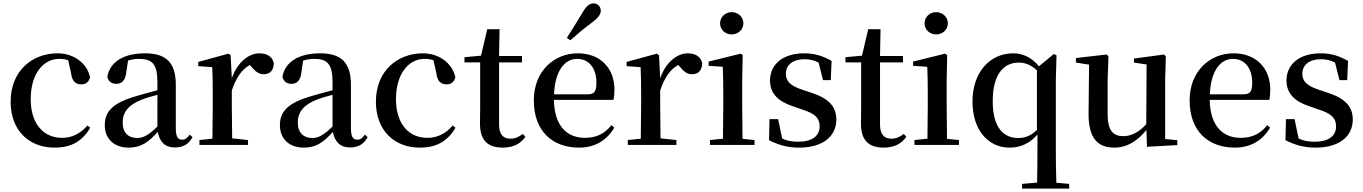

<svg xmlns="http://www.w3.org/2000/svg" viewBox="-20 -859 8078 1138"><path d="M303 16C405 16 469 -24 515 -102L498 -115C457 -67 407 -42 348 -42C237 -42 162 -126 162 -271C162 -420 235 -510 332 -510C350 -510 367 -508 384 -502L401 -427C406 -377 429 -359 462 -359C489 -359 506 -372 514 -401C496 -484 418 -543 321 -543C173 -543 43 -441 43 -256C43 -83 155 16 303 16Z M1016 15C1065 15 1098 -4 1121 -46L1105 -61C1087 -38 1076 -31 1060 -31C1035 -31 1022 -47 1022 -100V-356C1022 -488 965 -543 839 -543C710 -543 631 -490 616 -404C622 -376 642 -362 670 -362C699 -362 723 -380 728 -428L739 -500C762 -507 783 -510 804 -510C882 -510 913 -480 913 -372V-324C872 -313 829 -302 793 -291C649 -250 601 -199 601 -117C601 -33 660 16 742 16C817 16 859 -16 915 -77C926 -19 958 15 1016 15ZM913 -109C858 -55 826 -41 793 -41C742 -41 707 -71 707 -133C707 -194 742 -238 819 -268C844 -278 878 -288 913 -297Z M1238 0H1450V-29L1356 -39L1354 -232V-323C1380 -400 1413 -447 1461 -474L1469 -465C1493 -436 1513 -419 1543 -419C1584 -419 1602 -446 1603 -485C1594 -526 1559 -543 1517 -543C1453 -543 1386 -488 1354 -395L1347 -532L1334 -541L1155 -492V-467L1238 -461C1240 -412 1241 -369 1241 -301V-232L1239 -37L1162 -29V0Z M2054 15C2103 15 2136 -4 2159 -46L2143 -61C2125 -38 2114 -31 2098 -31C2073 -31 2060 -47 2060 -100V-356C2060 -488 2003 -543 1877 -543C1748 -543 1669 -490 1654 -404C1660 -376 1680 -362 1708 -362C1737 -362 1761 -380 1766 -428L1777 -500C1800 -507 1821 -510 1842 -510C1920 -510 1951 -480 1951 -372V-324C1910 -313 1867 -302 1831 -291C1687 -250 1639 -199 1639 -117C1639 -33 1698 16 1780 16C1855 16 1897 -16 1953 -77C1964 -19 1996 15 2054 15ZM1951 -109C1896 -55 1864 -41 1831 -41C1780 -41 1745 -71 1745 -133C1745 -194 1780 -238 1857 -268C1882 -278 1916 -288 1951 -297Z M2468 16C2570 16 2634 -24 2680 -102L2663 -115C2622 -67 2572 -42 2513 -42C2402 -42 2327 -126 2327 -271C2327 -420 2400 -510 2497 -510C2515 -510 2532 -508 2549 -502L2566 -427C2571 -377 2594 -359 2627 -359C2654 -359 2671 -372 2679 -401C2661 -484 2583 -543 2486 -543C2338 -543 2208 -441 2208 -256C2208 -83 2320 16 2468 16Z M2960 16C3022 16 3065 -7 3094 -48L3079 -65C3052 -46 3033 -37 3005 -37C2963 -37 2938 -62 2938 -121V-489H3074V-527H2938L2941 -686H2868L2831 -529L2733 -520V-489H2826V-223C2826 -185 2825 -161 2825 -126C2825 -29 2869 16 2960 16Z M3340 -635 3360 -620C3397 -653 3435 -685 3488 -725C3525 -752 3541 -774 3541 -796C3541 -823 3519 -839 3499 -839C3474 -839 3456 -824 3433 -785C3397 -724 3368 -680 3340 -635ZM3412 16C3507 16 3578 -28 3621 -103L3604 -117C3566 -69 3518 -42 3447 -42C3342 -42 3266 -110 3263 -267H3616C3620 -284 3622 -303 3622 -328C3622 -449 3544 -543 3404 -543C3266 -543 3144 -439 3144 -264C3144 -81 3255 16 3412 16ZM3264 -300C3269 -440 3328 -510 3400 -510C3471 -510 3515 -455 3515 -369C3515 -320 3504 -300 3465 -300Z M3777 0H3989V-29L3895 -39L3893 -232V-323C3919 -400 3952 -447 4000 -474L4008 -465C4032 -436 4052 -419 4082 -419C4123 -419 4141 -446 4142 -485C4133 -526 4098 -543 4056 -543C3992 -543 3925 -488 3893 -395L3886 -532L3873 -541L3694 -492V-467L3777 -461C3779 -412 3780 -369 3780 -301V-232L3778 -37L3701 -29V0Z M4317 -655C4354 -655 4386 -682 4386 -721C4386 -759 4354 -787 4317 -787C4279 -787 4248 -759 4248 -721C4248 -682 4279 -655 4317 -655ZM4264 0H4452V-29L4381 -36C4380 -93 4379 -177 4379 -232V-385L4382 -532L4370 -541L4180 -494V-469L4264 -463C4266 -414 4267 -367 4267 -300V-232L4265 -37L4188 -29V0Z M4717 16C4858 16 4937 -52 4937 -150C4937 -225 4895 -274 4793 -308L4739 -326C4664 -350 4638 -378 4638 -422C4638 -473 4678 -508 4748 -508C4779 -508 4805 -502 4832 -488L4858 -384H4904L4909 -498C4855 -528 4809 -543 4747 -543C4616 -543 4544 -474 4544 -382C4544 -303 4595 -257 4680 -229L4734 -210C4815 -185 4838 -156 4838 -110C4838 -53 4794 -19 4710 -19C4672 -19 4643 -25 4616 -38L4592 -153H4541L4538 -28C4594 0 4647 16 4717 16Z M5218 16C5280 16 5323 -7 5352 -48L5337 -65C5310 -46 5291 -37 5263 -37C5221 -37 5196 -62 5196 -121V-489H5332V-527H5196L5199 -686H5126L5089 -529L4991 -520V-489H5084V-223C5084 -185 5083 -161 5083 -126C5083 -29 5127 16 5218 16Z M5529 -655C5566 -655 5598 -682 5598 -721C5598 -759 5566 -787 5529 -787C5491 -787 5460 -759 5460 -721C5460 -682 5491 -655 5529 -655ZM5476 0H5664V-29L5593 -36C5592 -93 5591 -177 5591 -232V-385L5594 -532L5582 -541L5392 -494V-469L5476 -463C5478 -414 5479 -367 5479 -300V-232L5477 -37L5400 -29V0Z M6126 259H6317V231L6241 224C6239 159 6238 93 6238 27V-381L6242 -531L6226 -539L6138 -466C6095 -519 6041 -543 5986 -543C5849 -543 5744 -433 5744 -257C5744 -88 5837 16 5964 16C6027 16 6083 -8 6129 -62V27C6129 93 6128 158 6127 223L6038 231V259ZM6126 -89C6091 -55 6057 -41 6015 -41C5928 -41 5864 -103 5864 -259C5864 -422 5931 -488 6018 -488C6056 -488 6090 -475 6126 -442Z M6778 11 6958 1V-28L6886 -35V-385L6890 -525L6880 -536L6701 -512V-488L6776 -477L6774 -123C6735 -79 6688 -52 6638 -52C6579 -52 6545 -84 6545 -181V-385L6550 -525L6539 -536L6357 -515V-488L6435 -476L6432 -187C6431 -37 6488 16 6585 16C6662 16 6726 -27 6775 -89Z M7299 16C7394 16 7465 -28 7508 -103L7491 -117C7453 -69 7405 -42 7334 -42C7229 -42 7153 -110 7150 -267H7503C7507 -284 7509 -303 7509 -328C7509 -449 7431 -543 7291 -543C7153 -543 7031 -439 7031 -264C7031 -81 7142 16 7299 16ZM7151 -300C7156 -440 7215 -510 7287 -510C7358 -510 7402 -455 7402 -369C7402 -320 7391 -300 7352 -300Z M7778 16C7919 16 7998 -52 7998 -150C7998 -225 7956 -274 7854 -308L7800 -326C7725 -350 7699 -378 7699 -422C7699 -473 7739 -508 7809 -508C7840 -508 7866 -502 7893 -488L7919 -384H7965L7970 -498C7916 -528 7870 -543 7808 -543C7677 -543 7605 -474 7605 -382C7605 -303 7656 -257 7741 -229L7795 -210C7876 -185 7899 -156 7899 -110C7899 -53 7855 -19 7771 -19C7733 -19 7704 -25 7677 -38L7653 -153H7602L7599 -28C7655 0 7708 16 7778 16Z"/></svg>

Font: Noto Serif CJK SC SemiBold
Style: Regular
Weight: 600
Designer: Ryoko NISHIZUKA 西塚涼子 (kana & ideographs); Frank Grießhammer (Latin, Greek & Cyrillic); Wenlong ZHANG 张文龙 (bopomofo); San
Foundry: Adobe
Version: Version 2.001;hotconv 1.1.0;makeotfexe 2.6.0